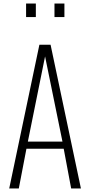

<svg xmlns="http://www.w3.org/2000/svg" viewBox="-20 -1062 508 1082"><path d="M32 0 202 -810H265L436 0H381L339 -224H129L86 0ZM137 -264H332L234 -744ZM287 -966V-1042H343V-966ZM127 -966V-1042H182V-966Z"/></svg>

Font: Oswald ExtraLight
Style: Regular
Weight: 250
Designer: Vernon Adams
Foundry: Vernon Adams
Version: Version 4.100; ttfautohint (v1.8.1.43-b0c9)